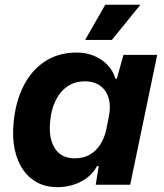

<svg xmlns="http://www.w3.org/2000/svg" viewBox="-20 -763 677 793"><path d="M216.9 10Q170.6 10 134.4 -8.9Q98.3 -27.9 74.5 -63Q50.7 -98.1 40.6 -146.6Q30.4 -195.1 36.1 -254.6Q43.3 -339.4 75.8 -405.3Q108.3 -471.1 164.5 -508.6Q220.7 -546 297 -546Q335.1 -546 367.9 -532.6Q400.7 -519.1 424 -494.9Q447.3 -470.6 456.6 -438.1H462.6L489.9 -536.3H629.3L517.7 0H375.4L387.6 -76.6L381 -77.3Q358.6 -35.7 314.4 -12.9Q270.1 10 216.9 10ZM287.4 -109Q323.9 -109 350.3 -123.9Q376.7 -138.7 394.3 -166.4Q411.9 -194 419.3 -229.9L429.1 -279Q438.4 -321.9 429.3 -355.4Q420.1 -389 394.9 -408Q369.7 -427 330.1 -427Q289 -427 258.2 -405.9Q227.4 -384.7 209.3 -347Q191.1 -309.3 186.9 -259.3Q182.6 -212.4 193.4 -178.6Q204.3 -144.7 228.3 -126.9Q252.3 -109 287.4 -109ZM331.6 -598.1 414.7 -743.4H559.9L442.1 -598.1Z"/></svg>

Font: Mona Sans
Style: Italic
Weight: 200
Italic angle: -11.6951°
Designer: Deni Anggara
Foundry: GitHub
Version: Version 2.000